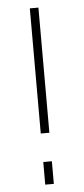

<svg xmlns="http://www.w3.org/2000/svg" viewBox="-52 -748 340 778"><g transform="rotate(-5 117.5 -358.5)"><path d="M100 -208V-717H135V-208ZM100 0V-92H135V0Z"/></g></svg>

Font: Raleway Thin ExtraLight
Style: Regular
Weight: 250
Version: Version 4.026